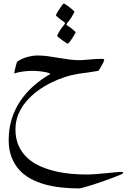

<svg xmlns="http://www.w3.org/2000/svg" viewBox="-20 -574 742 1079"><path d="M405.3 -392.6Q405.3 -390.6 399.4 -380.4Q393.6 -370.1 385.7 -358.6Q377.9 -347.2 370.8 -337.9Q363.8 -328.6 361.3 -328.6Q359.4 -328.6 349.6 -334.7Q339.8 -340.8 329.3 -348.4Q318.8 -356 310.1 -363.3Q301.3 -370.6 301.3 -373.5Q301.3 -375.5 305.7 -383.8Q310.1 -392.1 316.4 -402.1Q322.8 -412.1 329.6 -421.4Q336.4 -430.7 341.3 -435.5Q342.8 -437.5 344.7 -442.1Q346.7 -446.8 342.8 -448.7Q336.4 -452.6 328.1 -459L312.5 -470.7Q304.7 -476.6 299.6 -481.7Q294.4 -486.8 294.4 -487.8Q294.4 -490.7 300.5 -501.5Q306.6 -512.2 314.2 -523.7Q321.8 -535.2 328.9 -544.7Q335.9 -554.2 337.9 -554.2Q341.3 -554.2 351.3 -547.4Q361.3 -540.5 371.6 -532.7Q381.8 -524.9 390.1 -517.3Q398.4 -509.8 398.4 -508.8Q398.4 -506.8 394.3 -498.8Q390.1 -490.7 384 -480.7Q377.9 -470.7 371.3 -461.4Q364.7 -452.1 359.9 -447.3Q357.9 -445.3 354.7 -440.4Q351.6 -435.5 356 -432.1Q361.8 -428.7 370.6 -422.6Q379.4 -416.5 386.7 -410.2L399.9 -398.9Q405.3 -394 405.3 -392.6ZM671.9 399.9Q671.9 401.4 655.5 408.4Q639.2 415.5 614.3 424.8L559.1 444.8Q528.8 455.6 501 464.4Q473.1 473.1 451.9 479Q430.7 484.9 423.3 484.9Q374 484.9 325.7 479.7Q277.3 474.6 233.6 462.6Q189.9 450.7 152.3 430.4Q114.7 410.2 87.4 379.6Q60.1 349.1 44.4 308.1Q28.8 267.1 28.8 212.9Q28.8 150.9 45.4 96.4Q62 42 92.8 -4.4Q123.5 -50.8 166.7 -89.4Q210 -127.9 263.2 -158.7Q255.9 -164.1 241 -167.5Q226.1 -170.9 210 -172.9Q193.8 -174.8 179.9 -175.3Q166 -175.8 160.2 -175.8Q137.2 -175.8 109.4 -172.1Q81.5 -168.5 60.1 -161.1Q60.1 -164.1 61.5 -171.9L65.4 -189.5Q67.9 -199.2 70.3 -208.3Q72.8 -217.3 74.2 -221.2Q75.2 -226.6 85.9 -233.6Q96.7 -240.7 113.3 -247.1Q129.9 -253.4 150.4 -257.8Q170.9 -262.2 191.4 -262.2Q221.2 -262.2 251.7 -257.8Q282.2 -253.4 312 -248.3Q341.8 -243.2 372.3 -239.3Q402.8 -235.4 432.6 -235.8Q461.9 -237.3 491.2 -240.2Q520.5 -243.2 548.8 -243.2Q552.7 -243.2 559.1 -242.9Q565.4 -242.7 565.4 -235.8Q565.4 -233.4 560.8 -223.6Q556.2 -213.9 550.3 -203.4Q544.4 -192.9 538.8 -184.3Q533.2 -175.8 531.2 -175.8Q508.8 -171.9 477.1 -167L416.5 -158.7Q382.8 -153.3 343.5 -140.6Q304.2 -127.9 265.1 -108.4Q226.1 -88.9 190.4 -62.5Q154.8 -36.1 127 -3.2Q99.1 29.8 83 68.8Q66.9 107.9 66.9 152.8Q66.9 204.6 84.2 243.7Q101.6 282.7 131.3 311Q161.1 339.4 200.9 357.7Q240.7 376 284.9 387Q329.1 397.9 375.5 402.3Q421.9 406.7 465.3 406.7Q490.2 406.7 518.8 404.3Q547.4 401.9 574.7 399.4L626 394.5Q649.4 392.1 664.6 392.1Q671.9 392.1 671.9 399.9Z"/></svg>

Font: Simplified Naskh
Style: Regular
Weight: 400
Designer: SIL International
Foundry: Arabeyes
Version: 1.02_alpha